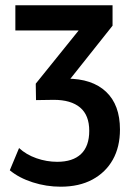

<svg xmlns="http://www.w3.org/2000/svg" viewBox="-20 -514 506 725"><path d="M209 191Q155 191 103.5 174.5Q52 158 17 129L52 45Q79 70 117.5 83.5Q156 97 196 97Q255 97 286 67.5Q317 38 317 -20Q317 -79 282.5 -108Q248 -137 183 -137L116 -136L115 -198L302 -430L301 -399H38V-494H405V-417L227 -193L195 -217H232Q328 -217 380.5 -167.5Q433 -118 433 -25Q433 41 406 89Q379 137 329 164Q279 191 209 191Z"/></svg>

Font: Nunito Sans 10pt Condensed
Style: Bold
Weight: 700
Width: 3
Designer: Vernon Adams
Foundry: Vernon Adams
Version: Version 3.101;gftools[0.9.27]